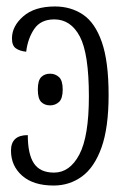

<svg xmlns="http://www.w3.org/2000/svg" viewBox="-20 -564 385 594"><path d="M146 10Q83 10 48.5 -20.5Q14 -51 14 -98Q14 -146 66 -146Q66 -87 85 -58.5Q104 -30 147 -30Q196 -30 225.5 -86Q255 -142 255 -266Q255 -398 227 -451Q199 -504 148 -504Q106 -504 86 -474.5Q66 -445 61 -404Q41 -406 29 -414.5Q17 -423 17 -445Q17 -483 52 -513.5Q87 -544 150 -544Q199 -544 236.5 -519Q274 -494 295 -434Q316 -374 316 -270Q316 -169 294 -107.5Q272 -46 233.5 -18Q195 10 146 10ZM135 -238Q118 -238 107.5 -248.5Q97 -259 97 -287Q97 -315 107.5 -325.5Q118 -336 135 -336Q151 -336 162.5 -325.5Q174 -315 174 -287Q174 -259 162.5 -248.5Q151 -238 135 -238Z"/></svg>

Font: Noto Serif ExtraCondensed Light
Style: Regular
Weight: 300
Width: 2
Designer: Monotype Design Team
Foundry: Monotype Imaging Inc.
Version: Version 2.014; ttfautohint (v1.8.4.7-5d5b)